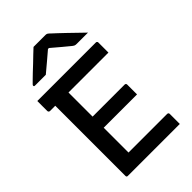

<svg xmlns="http://www.w3.org/2000/svg" viewBox="-275 -1047 1149 1149"><g transform="rotate(-45 300.0 -472.5)"><path d="M30 -700H524Q529 -700 531 -698.5Q533 -697 534.5 -695Q536 -693 536 -689Q536 -665 536 -646.5Q536 -628 536 -604H41Q38 -604 35.5 -605.5Q33 -607 31.5 -609.5Q30 -612 30 -615Q30 -638 30 -657.5Q30 -677 30 -700ZM151 -400H469Q473 -400 475 -398.5Q477 -397 478.5 -395Q480 -393 480 -389Q480 -373 480 -359.5Q480 -346 480 -333Q480 -320 480 -306H151ZM97 0Q94 0 92 -0.5Q90 -1 88.5 -2.5Q87 -4 86.5 -6Q86 -8 86 -11Q86 -52 86 -109Q86 -166 86 -233Q86 -300 86 -371.5Q86 -443 86 -514Q86 -585 86 -648H204L198 -630Q198 -610 198 -586.5Q198 -563 198 -540Q198 -489 198 -433.5Q198 -378 198 -321Q198 -264 198 -207Q198 -150 198 -96H524Q530 -96 533 -93Q536 -90 536 -85Q536 -63 536 -42.5Q536 -22 536 0ZM243 -945Q254 -945 274 -945Q294 -945 313.5 -945Q333 -945 344 -945Q352 -945 357.5 -942Q363 -939 377 -925Q385 -918 403 -901Q421 -884 443.5 -862.5Q466 -841 489.5 -818Q513 -795 534 -775Q513 -775 487 -775Q461 -775 440 -775Q429 -775 424 -777Q419 -779 411 -785Q395 -798 362 -825.5Q329 -853 280 -895L333 -875Q317 -875 301 -875Q285 -875 268 -875L320 -896Q274 -856 239 -827Q204 -798 177 -775H88Q84 -775 81.5 -775.5Q79 -776 78 -778Q77 -780 77 -782Q77 -786 81 -790Q85 -794 99 -808Q112 -821 131 -839Q150 -857 171 -876.5Q192 -896 210.5 -914.5Q229 -933 243 -945Z"/></g></svg>

Font: Recursive Monospace Medium
Style: Regular
Weight: 500
Version: Version 1.047